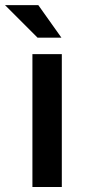

<svg xmlns="http://www.w3.org/2000/svg" viewBox="-59 -744 340 764"><path d="M185.5 -594H90.5L-39 -723.5H93.5ZM187 0H70V-528.5H187Z"/></svg>

Font: Roberto Sans Medium
Style: Regular
Weight: 500
Designer: Google (font) & Cristiano Sobral (main changes)
Version: Version 1.000;October 12, 2021;FontCreator 14.0.0.2814 64-bi